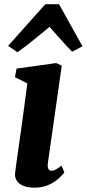

<svg xmlns="http://www.w3.org/2000/svg" viewBox="-20 -856 400 886"><path d="M138.5 10Q108 10 87.2 1.2Q66.5 -7.5 56.8 -23.2Q47 -39 50 -60Q52.5 -82 57 -113.5Q61.5 -145 67 -184Q72.5 -223 79 -269Q85.5 -315 92.2 -366Q99 -417 106 -471L49 -500L56.5 -539.5L239.5 -565L265 -553L201 -104.5Q198.5 -86.5 203 -77.2Q207.5 -68 217.5 -68Q226.5 -68 237 -73.5Q247.5 -79 264 -92L277 -60Q271 -52 253.8 -35.2Q236.5 -18.5 207.5 -4.2Q178.5 10 138.5 10ZM60.5 -615 17.5 -644.5 189 -836.5H252.5L360.5 -642.5L313 -617.5Q287 -643.5 260.8 -673.2Q234.5 -703 208.5 -732Q172.5 -702 135.2 -671.8Q98 -641.5 60.5 -615Z"/></svg>

Font: Merriweather 24pt ExtraBold
Style: Italic
Weight: 800
Italic angle: -7.8°
Version: Version 2.101